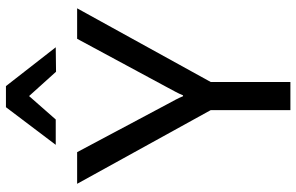

<svg xmlns="http://www.w3.org/2000/svg" viewBox="-194 -794 988 640"><g transform="rotate(-90 300.0 -474.0)"><path d="M252.9 0V-265.6L7.3 -710.9H112.8L272.9 -410.2Q280.8 -395.5 287.4 -383.3Q293.9 -371.1 299.3 -357.9H302.2Q307.6 -371.1 314.2 -383.3Q320.8 -395.5 328.6 -410.2L490.7 -710.9H592.3L346.7 -265.6V0ZM333 -948.2 462.4 -782.2 380.9 -781.2 299.8 -871.1 221.7 -782.2H137.2L262.7 -948.2Z"/></g></svg>

Font: RobotoFlex
Style: Regular
Weight: 400
Designer: Berlow after Robertson
Foundry: Google
Version: Version 2.136